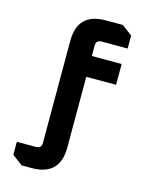

<svg xmlns="http://www.w3.org/2000/svg" viewBox="-131 -824 841 1070"><g transform="rotate(15 289.0 -289.0)"><path d="M40 42H150Q182 42 182 10V-578Q182 -740 344 -740H442L502 -695V-620H352Q320 -620 320 -588V-528H492V-408H320V0Q320 162 158 162H100L40 117Z"/></g></svg>

Font: Oxanium
Style: Bold
Weight: 700
Designer: Severin Meyer
Version: Version 2.000